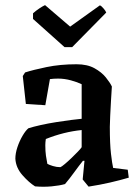

<svg xmlns="http://www.w3.org/2000/svg" viewBox="-20 -719 540 750"><path d="M234 0Q213 6 181.5 9Q150 12 117 9Q93 -6 67.5 -35Q42 -64 40 -99Q40 -120 48 -144Q56 -168 68 -188.5Q80 -209 91 -218Q110 -224 139 -230.5Q168 -237 200 -242Q232 -247 259 -250.5Q286 -254 299 -255V-390Q283 -398 257.5 -405Q232 -412 207 -412Q199 -412 190.5 -411.5Q182 -411 175 -410L157 -308L81 -313L69 -422L78 -436Q109 -446 162 -457Q215 -468 279 -468Q321 -468 349 -452.5Q377 -437 393.5 -416.5Q410 -396 417 -381Q415 -355 413.5 -324.5Q412 -294 410.5 -267Q409 -240 409 -224Q409 -157 413.5 -118.5Q418 -80 422 -63L479 -56L483 -25Q449 -15 410 -6Q371 3 326 10L303 -18L310 -91H304Q288 -71 269.5 -45.5Q251 -20 234 0ZM165 -79Q172 -75 186.5 -70.5Q201 -66 216 -66Q221 -68 233.5 -78.5Q246 -89 259.5 -102Q273 -115 284.5 -127Q296 -139 299 -144V-211Q229 -204 159 -176Q158 -170 157.5 -163.5Q157 -157 157 -152Q157 -128 159.5 -110.5Q162 -93 165 -79ZM232 -535 109 -645V-667Q120 -677 133.5 -686Q147 -695 156 -699L254 -615L370 -698Q375 -697 384 -686.5Q393 -676 395 -670L262 -535Z"/></svg>

Font: Labrada SemiBold
Style: Regular
Weight: 600
Designer: Mercedes Jáuregui
Foundry: Omnibus-Type Team
Version: Version 1.000; ttfautohint (v1.8.4.7-5d5b)